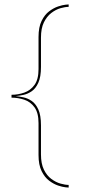

<svg xmlns="http://www.w3.org/2000/svg" viewBox="-20 -714 429 867"><path d="M290 133Q290 133 276.2 131.8Q262.5 130.5 242.2 123.8Q222 117 201.8 101.8Q181.5 86.5 167.8 58.5Q154 30.5 154 -14V-158Q154 -204.5 135.8 -229.5Q117.5 -254.5 89.5 -263.8Q61.5 -273 32 -273V-286Q61.5 -286 89.5 -295.8Q117.5 -305.5 135.8 -330.5Q154 -355.5 154 -402V-547Q154 -591.5 167.8 -619.5Q181.5 -647.5 201.8 -662.8Q222 -678 242.2 -684.8Q262.5 -691.5 276.2 -692.8Q290 -694 290 -694V-683Q274.5 -683 253.2 -677Q232 -671 211.8 -655.5Q191.5 -640 178.2 -613Q165 -586 165 -544V-412Q165 -366.5 153 -340.2Q141 -314 123 -301.8Q105 -289.5 85.5 -285.5Q66 -281.5 51 -280Q66 -278.5 85.5 -274.5Q105 -270.5 123 -258.2Q141 -246 153 -220Q165 -194 165 -148V-17Q165 25 178.2 52Q191.5 79 211.8 94Q232 109 253.2 115Q274.5 121 290 121Z"/></svg>

Font: Anybody UltraExpanded Thin
Style: Regular
Weight: 100
Width: 9
Designer: Tyler Finck
Foundry: Etcetera Type Company
Version: Version 1.010; ttfautohint (v1.8.3) -l 8 -r 50 -G 200 -x 14 